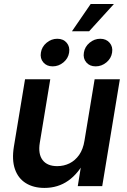

<svg xmlns="http://www.w3.org/2000/svg" viewBox="-20 -922 630 951"><path d="M200.2 8.8Q146 8.8 107.9 -14.9Q69.8 -38.6 54 -84.2Q38.1 -129.9 48.8 -195.8L104 -529.3H229L177.2 -215.3Q168 -159.7 190.9 -129.4Q213.9 -99.1 263.2 -99.1Q296.4 -99.1 324.5 -113Q352.5 -127 372.1 -154.8Q391.6 -182.6 398.4 -225.1L448.7 -529.3H573.7L486.3 0H365.2L386.7 -132.8H404.3Q369.1 -63 318.1 -27.1Q267.1 8.8 200.2 8.8ZM453.6 -593.3Q424.3 -593.3 407.5 -613Q390.6 -632.8 395.5 -661.6Q399.9 -690.4 423.6 -710.2Q447.3 -730 476.6 -730Q505.9 -730 522.9 -710.2Q540 -690.4 535.2 -661.6Q530.8 -632.8 507.1 -613Q483.4 -593.3 453.6 -593.3ZM240.7 -593.3Q211.4 -593.3 194.6 -613Q177.7 -632.8 182.6 -661.6Q187 -690.4 210.7 -710.2Q234.4 -730 263.7 -730Q293.5 -730 310.3 -710.2Q327.1 -690.4 322.3 -661.6Q317.9 -632.8 294.2 -613Q270.5 -593.3 240.7 -593.3ZM336.4 -767.1 429.2 -902.3H544.4L421.4 -767.1Z"/></svg>

Font: Inter 24pt SemiBold
Style: Italic
Weight: 600
Italic angle: -9.3988°
Designer: Rasmus Andersson
Foundry: rsms
Version: Version 4.001;git-66647c0bb